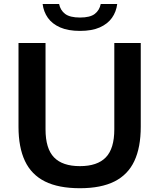

<svg xmlns="http://www.w3.org/2000/svg" viewBox="-20 -962 822 991"><path d="M392.5 9.5Q282 9.5 212 -25.5Q142 -60.5 108.8 -131Q75.5 -201.5 75.5 -307.5V-740H215V-294.5Q215 -195 258.8 -149.8Q302.5 -104.5 392.5 -104.5Q482.5 -104.5 526.2 -149.8Q570 -195 570 -294.5V-740H706.5V-307.5Q706.5 -201.5 673.5 -131Q640.5 -60.5 571 -25.5Q501.5 9.5 392.5 9.5ZM393 -802.5Q331.5 -802.5 290.5 -820.5Q249.5 -838.5 227.2 -869.8Q205 -901 200 -941.5H285Q291.5 -909 316.2 -890.2Q341 -871.5 393 -871.5Q445 -871.5 469.2 -890.2Q493.5 -909 500 -941.5H585Q580 -901 557.8 -869.8Q535.5 -838.5 495 -820.5Q454.5 -802.5 393 -802.5Z"/></svg>

Font: Encode Sans SemiExpanded SemiBold
Style: Regular
Weight: 600
Width: 6
Designer: Multiple Designers
Foundry: Impallari Type
Version: Version 3.002